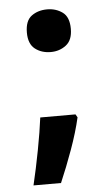

<svg xmlns="http://www.w3.org/2000/svg" viewBox="-50 -591 425 744"><g transform="rotate(-5 162.0 -218.5)"><path d="M162 -390Q126 -390 101 -409.5Q76 -429 76 -473Q76 -519 101 -537.5Q126 -556 162 -556Q196 -556 221.5 -537.5Q247 -519 247 -473Q247 -429 221.5 -409.5Q196 -390 162 -390ZM236 -141 243 -129Q230 -72 206 -5.5Q182 61 157 119H50Q65 56 78.5 -15Q92 -86 99 -141Z"/></g></svg>

Font: Noto Sans Bengali
Style: Bold
Weight: 700
Designer: Jelle Bosma - Monotype Design Team
Foundry: Monotype Imaging Inc.
Version: Version 2.003; ttfautohint (v1.8.4.7-5d5b)